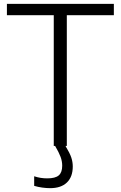

<svg xmlns="http://www.w3.org/2000/svg" viewBox="-20 -760 629 1000"><path d="M260 -681H16V-740H573V-681H328V0H321Q344 38 351.5 61Q359 84 359 107Q359 161 328.5 190.5Q298 220 241 220Q222 220 200 217Q178 214 158 208V158Q190 169 226 169Q268 169 286 153.5Q304 138 304 103Q304 80 295.5 57Q287 34 267 0H260Z"/></svg>

Font: Plata Sans Light
Style: Regular
Weight: 300
Designer: Pablo Impallari, Andres Torresi, & Cristiano Sobral
Foundry: Pablo Impallari, Andres Torresi, & Cristiano Sobral
Version: Version 1.00;December 28, 2019;FontCreator 12.0.0.2547 64-bi